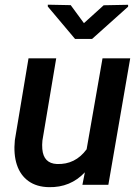

<svg xmlns="http://www.w3.org/2000/svg" viewBox="-20 -772 584 802"><path d="M334.5 -52.2Q274.4 11.7 184.1 9.8Q132.8 8.8 98.9 -15.6Q64.9 -40 50.5 -83.7Q36.1 -127.4 42 -186.5L99.1 -528.3H214.8L157.2 -185.1Q155.3 -167 156.7 -149.9Q161.6 -89.4 217.8 -86.9Q294.4 -84 341.8 -148.4L408.2 -528.3H523.9L432.6 0H324.2ZM330.6 -675.3 413.1 -750 515.1 -752V-744.1L364.7 -609.4H293.5L179.7 -744.6V-752.4L275.4 -750.5Z"/></svg>

Font: Roboto Medium
Style: Italic
Weight: 500
Italic angle: -12°
Designer: Google
Version: Version 2.134; 2016